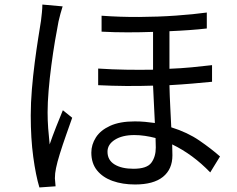

<svg xmlns="http://www.w3.org/2000/svg" viewBox="-20 -786 1040 843"><path d="M255 -758Q251 -746 245.5 -726Q240 -706 237 -692Q230 -657 221.5 -606.5Q213 -556 205.5 -499.5Q198 -443 193.5 -389Q189 -335 189 -293Q189 -257 191.5 -223Q194 -189 198 -152Q210 -187 226.5 -229Q243 -271 256 -302L297 -269Q285 -235 270 -192.5Q255 -150 243 -111.5Q231 -73 226 -48Q221 -25 221 -3Q222 4 222.5 14Q223 24 224 32L153 37Q137 -16 126 -97Q115 -178 115 -279Q115 -334 120 -394Q125 -454 132.5 -511.5Q140 -569 147.5 -616.5Q155 -664 160 -695Q162 -712 164 -731Q166 -750 166 -766ZM663 -180Q640 -186 616.5 -189.5Q593 -193 570 -193Q517 -193 484.5 -172.5Q452 -152 452 -120Q452 -83 483 -64Q514 -45 566 -45Q625 -45 644.5 -71.5Q664 -98 664 -138ZM426 -717Q507 -711 591 -711.5Q675 -712 752.5 -717.5Q830 -723 888 -731V-661Q854 -657 812.5 -654Q771 -651 724 -649V-484Q775 -486 822 -490.5Q869 -495 911 -500V-427Q871 -423 824 -419Q777 -415 724 -412Q725 -365 727.5 -318Q730 -271 732 -227Q803 -205 856 -168.5Q909 -132 946 -99L903 -29Q827 -108 736 -152L737 -104Q737 -43 695.5 -9.5Q654 24 573 24Q518 24 474.5 8.5Q431 -7 406 -38Q381 -69 381 -116Q381 -151 401 -182.5Q421 -214 463.5 -233.5Q506 -253 572 -253Q595 -253 617 -251Q639 -249 660 -246Q658 -284 656 -327Q654 -370 652 -410Q594 -408 532.5 -408.5Q471 -409 411 -412V-485Q472 -481 533 -480Q594 -479 652 -480V-646Q597 -644 539.5 -644Q482 -644 426 -647Z"/></svg>

Font: Go Noto Kurrent-Regular
Style: Regular
Weight: 400
Designer: Monotype Design Team
Foundry: Monotype Imaging Inc.
Version: Version 2.012; ttfautohint (v1.8.4.7-5d5b)